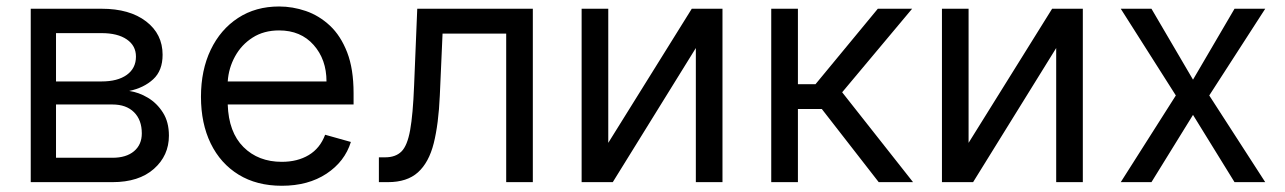

<svg xmlns="http://www.w3.org/2000/svg" viewBox="-20 -573 4043 604"><path d="M76.7 0V-545.5H299.7Q387.8 -545.5 439.6 -505.7Q491.5 -465.9 491.5 -400.6Q491.5 -350.9 462 -323.7Q432.5 -296.5 386.4 -286.9Q416.5 -282.7 445.1 -265.6Q473.7 -248.6 492.5 -218.9Q511.4 -189.3 511.4 -146.3Q511.4 -83.5 464.1 -41.7Q416.9 0 333.8 0ZM156.2 -76.7H333.8Q377.1 -76.7 401.6 -97.3Q426.1 -117.9 426.1 -153.4Q426.1 -195.7 401.6 -220Q377.1 -244.3 333.8 -244.3H156.2ZM156.2 -316.8H299.7Q350.1 -316.8 378.9 -337.5Q407.7 -358.3 407.7 -394.9Q407.7 -429.3 378.9 -449Q350.1 -468.8 299.7 -468.8H156.2Z M866.5 11.4Q787.6 11.4 730.6 -23.6Q673.7 -58.6 642.9 -121.6Q612.2 -184.7 612.2 -268.5Q612.2 -352.3 642.9 -416.4Q673.7 -480.5 728.9 -516.5Q784.1 -552.6 858 -552.6Q900.6 -552.6 942.1 -538.4Q983.7 -524.1 1017.8 -492.4Q1051.8 -460.6 1072.1 -408.4Q1092.3 -356.2 1092.3 -279.8V-244.3H696.4Q699.2 -157 745.9 -110.4Q792.6 -63.9 866.5 -63.9Q915.8 -63.9 951.3 -85.2Q986.9 -106.5 1002.8 -149.1L1083.8 -126.4Q1064.6 -64.6 1007.1 -26.6Q949.6 11.4 866.5 11.4ZM696.4 -316.8H1007.1Q1007.1 -386 966.6 -431.6Q926.1 -477.3 858 -477.3Q810 -477.3 774.9 -454.9Q739.7 -432.5 719.5 -395.8Q699.2 -359 696.4 -316.8Z M1171.9 0V-78.1H1191.8Q1224.4 -78.1 1242.9 -96.4Q1261.4 -114.7 1270.2 -163.5Q1279.1 -212.4 1282.7 -304L1292.6 -545.5H1656.2V0H1572.4V-467.3H1372.2L1363.6 -272.7Q1359.7 -183.2 1344.5 -122.5Q1329.2 -61.8 1294.9 -30.9Q1260.7 0 1200.3 0Z M1893.5 -123.6 2156.2 -545.5H2252.8V0H2169V-421.9L1907.7 0H1809.7V-545.5H1893.5Z M2406.2 0V-545.5H2490.1V-308.2H2545.5L2741.5 -545.5H2849.4L2629.3 -282.7L2852.3 0H2744.3L2565.3 -230.1H2490.1V0Z M3027 -123.6 3289.8 -545.5H3386.4V0H3302.6V-421.9L3041.2 0H2943.2V-545.5H3027Z M3602.3 -545.5 3733 -322.4 3863.6 -545.5H3960.2L3784.1 -272.7L3960.2 0H3863.6L3733 -211.6L3602.3 0H3505.7L3679 -272.7L3505.7 -545.5Z"/></svg>

Font: Inter Alia
Style: Regular
Weight: 400
Designer: Rasmus Andersson (Latin, Greek, Cyrillic etc.) and Evan from Shavian.info (Shavian, old style figures)
Foundry: Shavian.info
Version: Version 0.001;git-37ab20767